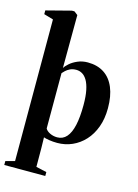

<svg xmlns="http://www.w3.org/2000/svg" viewBox="-155 -900 868 1212"><g transform="rotate(15 279.0 -294.0)"><path d="M-1.5 232V206.5L58 190.5L57.5 -735L-4 -753V-777.5L158.5 -819.5H175.5L199 -801.5L197.5 -455Q205.5 -469 225.8 -486.8Q246 -504.5 275.8 -517.2Q305.5 -530 341 -530Q404 -530 448 -501.2Q492 -472.5 515 -417.2Q538 -362 538 -283Q538 -214.5 518 -160Q498 -105.5 463 -67.5Q428 -29.5 382.2 -9.2Q336.5 11 284.5 11Q257 11 232.2 7Q207.5 3 195.5 -1.5L197 68.5L197.5 191L266.5 206.5V232ZM275.5 -23Q312 -23 336 -50Q360 -77 372 -130.2Q384 -183.5 384 -263Q384 -320 376 -359Q368 -398 354 -421.5Q340 -445 321.8 -455.5Q303.5 -466 283 -466Q259.5 -466 242.5 -457.8Q225.5 -449.5 214.5 -439Q203.5 -428.5 197.5 -421.5V-60Q206 -44 228 -33.5Q250 -23 275.5 -23Z"/></g></svg>

Font: Merriweather 120pt
Style: Bold
Weight: 700
Designer: Eben Sorkin
Foundry: Eben Sorkin
Version: Version 2.100